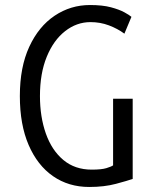

<svg xmlns="http://www.w3.org/2000/svg" viewBox="-20 -729 600 764"><path d="M335 15Q253 15 191 -28Q129 -71 94 -152Q59 -233 59 -347Q59 -462 96.5 -543Q134 -624 197.5 -666.5Q261 -709 338 -709Q388 -709 421.5 -700Q455 -691 475 -680Q495 -669 503 -662L475 -595Q448 -615 413.5 -628Q379 -641 340 -641Q285 -641 239 -605Q193 -569 166 -503Q139 -437 139 -347Q139 -264 162.5 -197.5Q186 -131 232 -92.5Q278 -54 345 -54Q384 -54 403.5 -60Q423 -66 430 -71V-336H508V-17Q488 -10 441.5 2.5Q395 15 335 15Z"/></svg>

Font: Ubuntu Sans Mono
Style: Regular
Weight: 400
Monospace: yes
Designer: Dalton Maag Ltd
Foundry: Dalton Maag Ltd
Version: Version 1.006